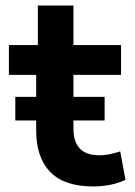

<svg xmlns="http://www.w3.org/2000/svg" viewBox="-20 -660 485 690"><path d="M315 10Q211 10 160.5 -42Q110 -94 110 -191V-391H12V-498H116V-640H244V-498H415V-391H244V-197Q244 -150 267 -126Q290 -102 338 -102Q356 -102 375 -106Q394 -110 412 -116L431 -14Q407 -2 376.5 4Q346 10 315 10ZM35 -227V-312H356V-227Z"/></svg>

Font: Nunito Sans 8pt
Style: Bold
Weight: 700
Version: Version 3.101;gftools[0.9.27]